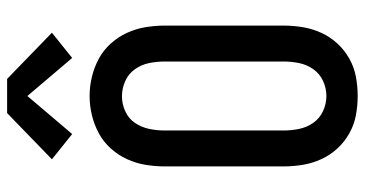

<svg xmlns="http://www.w3.org/2000/svg" viewBox="-263 -755 1026 540"><g transform="rotate(-90 250.0 -485.0)"><path d="M250 8Q223 8 196 3Q169 -2 145 -15.5Q121 -29 102.5 -49Q84 -69 72.5 -94Q61 -119 56.5 -146Q52 -173 52 -200V-535Q52 -562 56.5 -589Q61 -616 72.5 -641Q84 -666 102.5 -686.5Q121 -707 145 -720Q169 -733 196 -739.5Q223 -746 250 -746Q277 -746 304 -739.5Q331 -733 355 -720Q379 -707 397.5 -686.5Q416 -666 427.5 -641Q439 -616 443.5 -589Q448 -562 448 -535V-200Q448 -173 443.5 -146Q439 -119 427.5 -94Q416 -69 397.5 -49Q379 -29 355 -15.5Q331 -2 304 3Q277 8 250 8ZM250 -80Q272 -80 292.5 -89.5Q313 -99 325.5 -117Q338 -135 342.5 -156.5Q347 -178 347 -200V-535Q347 -557 342.5 -579Q338 -601 325 -619Q312 -637 291.5 -646Q271 -655 249 -655Q227 -655 206.5 -645.5Q186 -636 174 -618Q162 -600 157.5 -578.5Q153 -557 153 -535V-200Q153 -178 157.5 -156.5Q162 -135 174.5 -117Q187 -99 207.5 -89.5Q228 -80 250 -80ZM143 -795 72 -852 202 -978H298L428 -852L357 -795L250 -921Z"/></g></svg>

Font: Zed Mono Semibold
Style: Regular
Weight: 600
Monospace: yes
Designer: Belleve Invis
Foundry: Belleve Invis
Version: Version 1.0.0; ttfautohint (v1.8.4)